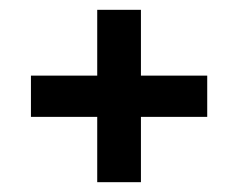

<svg xmlns="http://www.w3.org/2000/svg" viewBox="-20 -475 485 391"><path d="M178 -237H43V-321H178V-455H267V-321H402V-237H267V-104H178Z"/></svg>

Font: Cabin Medium
Style: Regular
Weight: 500
Designer: Pablo Impallari
Foundry: Pablo Impallari. http://www.impallari.com Igino Marini. http://www.ikern.com
Version: Version 2.200